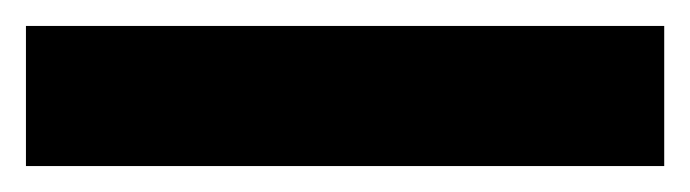

<svg xmlns="http://www.w3.org/2000/svg" viewBox="-22 50 532 148"><path d="M490 178H-2V70H490Z"/></svg>

Font: Noto Sans Syriac ExtraBold
Style: Regular
Weight: 800
Designer: Patrick Giasson and the Monotype Design Team
Foundry: Monotype Imaging Inc.
Version: Version 3.000; ttfautohint (v1.8.4.7-5d5b)